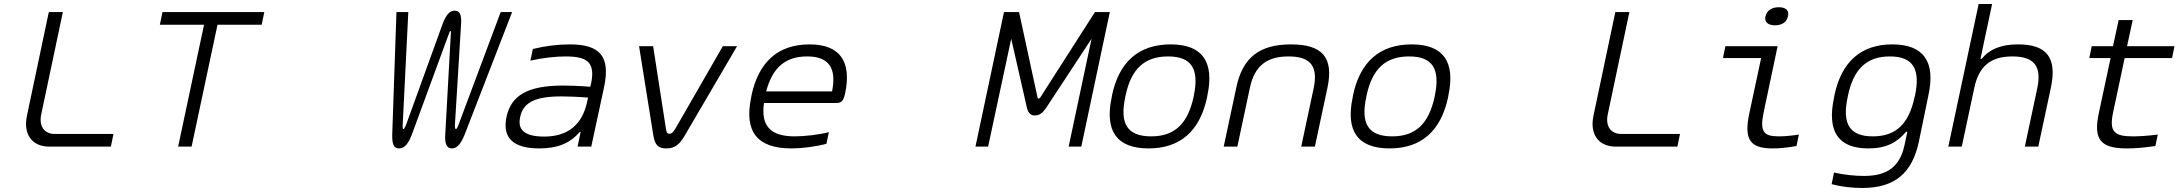

<svg xmlns="http://www.w3.org/2000/svg" viewBox="-20 -730 10847 956"><path d="M223 -670 114 -153C95 -62 139 0 225 0H532L545 -63H253C199 -63 172 -103 186 -164L293 -670Z M1296 -670H789L776 -607H996L867 0H934L1063 -607H1283Z M2031 -61 2217 -567C2220 -573 2220 -576 2223 -576C2225 -576 2225 -572 2225 -567L2197 -61C2194 -16 2203 9 2230 9C2258 9 2276 -17 2294 -61L2530 -670H2473L2262 -106C2256 -91 2252 -87 2250 -87C2247 -87 2245 -93 2245 -106L2276 -614C2278 -653 2271 -677 2244 -677C2217 -677 2200 -652 2185 -614L2001 -106C1995 -93 1992 -87 1988 -87C1986 -87 1984 -93 1985 -106L2013 -670H1954L1933 -61C1932 -17 1938 9 1967 9C1994 9 2013 -14 2031 -61Z M2817 -509C2756 -509 2694 -501 2633 -486L2621 -428C2682 -442 2745 -449 2798 -449C2905 -449 2945 -418 2923 -314L2919 -298C2856 -303 2810 -304 2784 -304C2607 -304 2525 -255 2502 -148C2480 -44 2535 9 2665 9C2757 9 2818 -17 2867 -73H2871L2856 0H2924L2988 -297C3020 -449 2968 -509 2817 -509ZM2570 -147C2585 -221 2646 -250 2776 -250C2807 -250 2860 -248 2908 -244L2903 -221C2878 -107 2805 -50 2690 -50C2590 -50 2556 -85 2570 -147Z M3162 -500 3233 -56C3241 -11 3254 9 3298 9C3341 9 3364 -11 3390 -56L3650 -500H3579L3342 -88C3329 -68 3323 -64 3313 -64C3304 -64 3299 -68 3296 -88L3232 -500Z M4188 -265C4221 -422 4164 -509 4011 -509C3854 -509 3758 -422 3722 -256L3720 -244C3685 -77 3748 9 3920 9C3972 9 4037 1 4095 -14L4107 -72C4057 -59 3985 -51 3937 -51C3815 -51 3768 -104 3784 -217H4143C4172 -217 4180 -230 4188 -265ZM3795 -275C3826 -393 3890 -449 3999 -449C4109 -449 4146 -389 4123 -275Z M4979 -670 4837 0H4900L5015 -537L5094 -190C5101 -165 5114 -155 5133 -155C5154 -155 5170 -166 5187 -190L5415 -537L5301 0H5364L5506 -670H5432L5160 -245C5155 -237 5147 -237 5146 -245L5054 -670Z M5517 -256 5515 -244C5480 -78 5540 9 5699 9C5857 9 5954 -78 5990 -244L5992 -256C6027 -422 5967 -509 5809 -509C5650 -509 5552 -422 5517 -256ZM5583 -247 5584 -253C5612 -386 5678 -449 5796 -449C5914 -449 5952 -386 5924 -253L5923 -247C5894 -114 5829 -51 5712 -51C5593 -51 5554 -114 5583 -247Z M6136 -295 6073 0H6141L6203 -291C6226 -401 6286 -449 6396 -449C6505 -449 6544 -401 6521 -291L6459 0H6527L6590 -295C6621 -444 6564 -509 6408 -509C6252 -509 6167 -444 6136 -295Z M6717 -256 6715 -244C6680 -78 6740 9 6899 9C7057 9 7154 -78 7190 -244L7192 -256C7227 -422 7167 -509 7009 -509C6850 -509 6752 -422 6717 -256ZM6783 -247 6784 -253C6812 -386 6878 -449 6996 -449C7114 -449 7152 -386 7124 -253L7123 -247C7094 -114 7029 -51 6912 -51C6793 -51 6754 -114 6783 -247Z M8023 -670 7914 -153C7895 -62 7939 0 8025 0H8332L8345 -63H8053C7999 -63 7972 -103 7986 -164L8093 -670Z M8837 -51C8764 -51 8741 -72 8761 -168L8831 -500H8571L8559 -441H8749L8690 -165C8662 -34 8695 9 8806 9C8841 9 8873 6 8925 -3L8937 -60C8900 -54 8863 -51 8837 -51ZM8770 -648C8765 -621 8782 -604 8818 -604C8854 -604 8877 -621 8882 -648L8883 -649C8889 -677 8873 -694 8837 -694C8801 -694 8777 -677 8771 -649Z M9114 -256 9112 -244C9076 -76 9132 9 9283 9C9371 9 9425 -20 9471 -74H9477L9463 -8C9440 98 9380 146 9261 146C9214 146 9158 140 9112 129L9100 187C9149 200 9201 206 9253 206C9415 206 9501 131 9534 -23L9582 -256C9618 -422 9559 -509 9402 -509C9246 -509 9149 -422 9114 -256ZM9180 -247 9181 -253C9209 -386 9274 -449 9390 -449C9506 -449 9543 -386 9515 -253L9513 -247C9485 -114 9421 -51 9305 -51C9189 -51 9151 -114 9180 -247Z M9832 -710 9681 0H9748L9810 -291C9833 -401 9892 -449 10000 -449C10108 -449 10147 -401 10124 -291L10062 0H10129L10192 -295C10223 -443 10171 -509 10028 -509C9945 -509 9887 -486 9847 -437H9841L9899 -710Z M10600 -51C10510 -51 10481 -72 10501 -168L10559 -441H10795L10807 -500H10571L10599 -630H10529L10501 -500H10395L10383 -441H10489L10430 -165C10402 -34 10441 9 10569 9C10612 9 10650 6 10712 -3L10724 -60C10678 -54 10632 -51 10600 -51Z"/></svg>

Font: LT Wave Mono Light
Style: Italic
Weight: 300
Designer: Daniel Lyons
Version: Version 2.5 (Glyphs App)